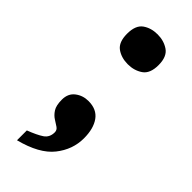

<svg xmlns="http://www.w3.org/2000/svg" viewBox="-231 -583 772 772"><g transform="rotate(45 155.5 -196.5)"><path d="M155 -377Q118 -377 92 -395.5Q66 -414 66 -462Q66 -510 92 -528.5Q118 -547 155 -547Q191 -547 218 -528.5Q245 -510 245 -462Q245 -414 218 -395.5Q191 -377 155 -377ZM56 98Q98 82 119.5 67.5Q141 53 141 24Q141 11 130 3.5Q119 -4 104.5 -13Q90 -22 79 -39Q68 -56 68 -89Q68 -124 92 -142.5Q116 -161 148 -161Q195 -161 218 -129Q241 -97 241 -42Q241 22 199 75Q157 128 56 154Z"/></g></svg>

Font: Noto Serif ExtraBold
Style: Regular
Weight: 800
Designer: Monotype Design Team
Foundry: Monotype Imaging Inc.
Version: Version 2.014